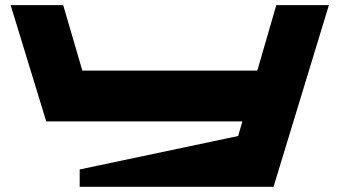

<svg xmlns="http://www.w3.org/2000/svg" viewBox="-20 -720 1309 740"><path d="M1044.9 -700.2H1247.6L1034.2 0H287.1V-66.9L897.9 -195.8L914.1 -252H158.2L21 -700.2H223.6L297.4 -447.8H971.7Z"/></svg>

Font: Donpoligrafbum
Style: Bold
Weight: 700
Designer: Sasha Pavljenko
Version: Version 1.002;Fontself Maker 3.5.8